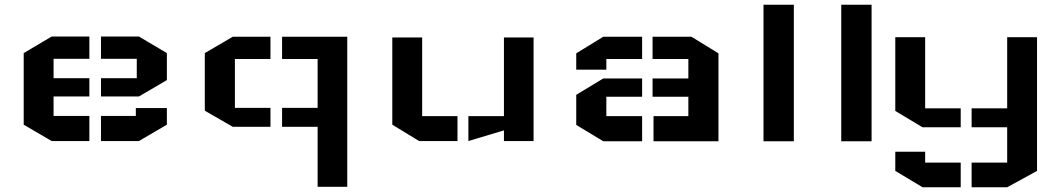

<svg xmlns="http://www.w3.org/2000/svg" viewBox="-20 -595 4485 810"><path d="M684 -257 566 -188H406V-265H557V-347H406V-441H566L684 -371ZM684 -139V-69L566 0H406V-106H553V-139ZM80 -69 198 0H357V-106H206V-188H357V-265H206V-347H357V-441H198L80 -371Z M844 -371 962 -440H1121V-346H971V-140H1121V-60H962L844 -128ZM1445 -440H1170V-346H1320V-140H1170V-60H1320V193H1445Z M2231 0H2106V-45L1956 0V-105H2106V-437H2231ZM1635 -69 1748 0H1910V-105H1761V-437H1635Z M2411 -195 2525 -264H2689V-187H2538V-105H2689V1H2525L2411 -68ZM2411 -301V-370L2525 -440H2689V-346H2538V-301ZM3011 -370 2897 -440H2733V-346H2884V-264H2733V-187H2884V-105H2737V1H3011Z M3201 -575H3329V1H3201Z M3529 -575H3657V1H3529Z M3757 -438H3883V-138H4033V-58H3872L3757 -127ZM3883 45V91H4033V195H3872L3757 126V45ZM4355 -438V126L4229 195H4079V91H4229V-58H4079V-138H4229V-438Z"/></svg>

Font: Wallpoet
Style: Regular
Weight: 400
Designer: Lars Berggren
Foundry: Lars Berggren
Version: Version 1.000